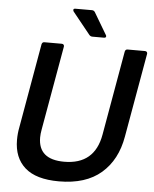

<svg xmlns="http://www.w3.org/2000/svg" viewBox="-63 -1019 872 1085"><g transform="rotate(5 373.0 -477.0)"><path d="M56 -200Q56 -237 63 -272L147 -750Q150 -763 162 -763H261Q268 -763 271.5 -758.5Q275 -754 274 -748L190 -272Q185 -245 185 -225Q185 -100 332 -100Q505 -100 535 -272L619 -750Q622 -763 634 -763H733Q740 -763 743.5 -758.5Q747 -754 746 -748L662 -272Q639 -138 551.5 -62.5Q464 13 312 13Q182 13 119 -43Q56 -99 56 -200ZM430 -818Q419 -818 412 -826L312 -950Q309 -955 309 -959Q309 -967 320 -967H414Q425 -967 431 -958L504 -835Q507 -831 507 -827Q507 -818 495 -818Z"/></g></svg>

Font: Open Sauce Two SemiBold Italic
Style: Regular
Weight: 600
Italic angle: -10°
Designer: Alfredo Marco Pradil
Foundry: Creative Sauce Fz LLC
Version: Version 1.477